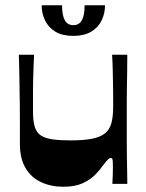

<svg xmlns="http://www.w3.org/2000/svg" viewBox="-20 -702 558 733"><path d="M222 11Q175 11 137 -6.5Q99 -24 77.5 -60.5Q56 -97 56 -152Q56 -199 56 -238Q56 -277 55.5 -310.5Q55 -344 54.5 -374.5Q54 -405 53.5 -433.5Q53 -462 52 -493H110Q109 -466 108 -442Q107 -418 106.5 -396.5Q106 -375 106 -354.5Q106 -334 106 -314.5Q106 -295 106 -275Q106 -239 113 -217Q120 -195 136.5 -184.5Q153 -174 180.5 -170Q208 -166 250 -166Q300 -166 332 -172.5Q364 -179 381.5 -193.5Q399 -208 405.5 -233Q412 -258 412 -293Q412 -312 412 -332.5Q412 -353 411.5 -377.5Q411 -402 410.5 -431Q410 -460 408 -493H466Q466 -460 465.5 -429Q465 -398 464.5 -369Q464 -340 464 -314Q464 -288 464 -264.5Q464 -241 464 -221Q464 -192 464 -161Q464 -130 464.5 -100Q465 -70 465.5 -44Q466 -18 466 0H409Q410 -18 410.5 -34.5Q411 -51 411 -63Q411 -82 410 -90.5Q409 -99 403 -99Q398 -99 392 -93Q386 -87 372 -69Q362 -54 343.5 -35Q325 -16 295.5 -2.5Q266 11 222 11ZM260 -565Q218 -565 191.5 -581Q165 -597 152 -624Q139 -651 139 -682H217Q217 -643 227.5 -624.5Q238 -606 260 -606Q282 -606 292.5 -624.5Q303 -643 303 -682H381Q381 -651 368 -624Q355 -597 328 -581Q301 -565 260 -565Z"/></svg>

Font: Ojuju
Style: Bold
Weight: 700
Designer: Chisaokwu Joboson, Mirko Velimirovic
Foundry: Udi Foundry
Version: Version 1.000